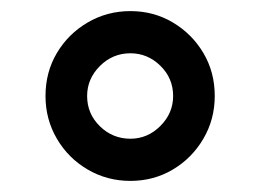

<svg xmlns="http://www.w3.org/2000/svg" viewBox="-20 -735 470 346"><path d="M215 -409Q173 -409 138 -429.5Q103 -450 82.5 -485Q62 -520 62 -562Q62 -605 82.5 -639.5Q103 -674 138 -694.5Q173 -715 215 -715Q257 -715 291.5 -694.5Q326 -674 346.5 -639.5Q367 -605 367 -562Q367 -520 346.5 -485Q326 -450 291.5 -429.5Q257 -409 215 -409ZM215 -485Q246 -485 269 -508Q292 -531 292 -562Q292 -594 269 -616.5Q246 -639 215 -639Q183 -639 160 -616Q137 -593 137 -562Q137 -530 160 -507.5Q183 -485 215 -485Z"/></svg>

Font: Miriam Libre Medium
Style: Regular
Weight: 500
Version: Version 2.000